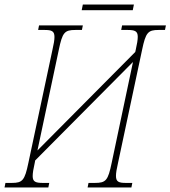

<svg xmlns="http://www.w3.org/2000/svg" viewBox="-40 -826 751 846"><path d="M320 -781H545L550 -806H325ZM-20 0H173L177 -20H149C117 -20 104 -25 104 -50C104 -63 107 -82 113 -108L115 -119L546 -553L452 -108C436 -31 427 -20 378 -20H350L346 0H539L543 -20H515C483 -20 471 -25 471 -51C471 -64 474 -82 480 -108L586 -606C602 -683 612 -694 659 -694H687L691 -714H498L494 -694H522C554 -694 567 -689 567 -664C567 -651 564 -632 558 -606L556 -597L125 -163L219 -606C235 -683 244 -694 293 -694H321L325 -714H132L128 -694H156C188 -694 200 -689 200 -663C200 -650 197 -632 191 -606L85 -108C69 -31 59 -20 12 -20H-16Z"/></svg>

Font: Noto Serif Condensed Thin
Style: Italic
Weight: 100
Width: 3
Italic angle: -12°
Designer: Monotype Design Team
Foundry: Monotype Imaging Inc.
Version: Version 2.013